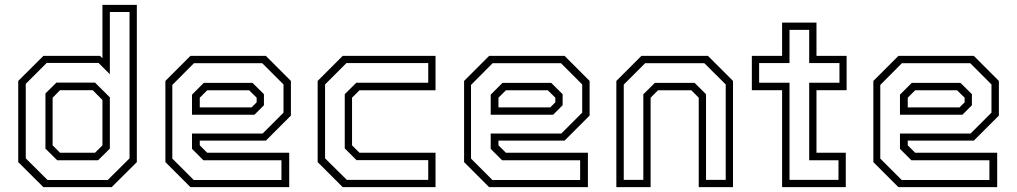

<svg xmlns="http://www.w3.org/2000/svg" viewBox="-20 -770 4185 790"><path d="M439.5 0H158.5L55 -103V-437L158.5 -540H391.5L401.5 -530.5V-750H543V-103ZM383.5 -110.5H215.5L167 -158.5V-385.5L212 -430H371L432 -369.5V-158.5ZM371 -141.5 401.5 -172V-358.5L361.5 -399H227L196.5 -368V-172L227 -141.5ZM423.5 -29.5 513 -118.5V-720.5H432V-464.5L385.5 -511H172L86 -425V-118.5L175.5 -29.5Z M1074 -540 1177 -437V-294.5L1074 -191.5H802V-172L832.5 -141.5H1170V0H763.5L660.5 -103V-437L763.5 -540ZM1019 -429 1066 -382.5V-337L1027 -298H770V-380.5L818.5 -429ZM1059 -510H778L689 -420.5V-117.5L777 -29.5H1138V-110.5H817L770 -157.5V-220.5H1060.5L1146.5 -306.5V-422.5ZM1005 -398.5H832.5L802 -368V-328H1015L1036 -349V-368Z M1390 0 1287 -103V-437L1390 -540H1772V-398.5H1459L1428.5 -368V-172L1459 -141.5H1772V0ZM1407 -30H1742V-111H1447L1398.5 -159.5V-382.5L1446 -429.5H1742V-510.5H1405.5L1317.5 -422.5V-118.5Z M2303 -540 2406 -437V-294.5L2303 -191.5H2031V-172L2061.5 -141.5H2399V0H1992.5L1889.5 -103V-437L1992.5 -540ZM2248 -429 2295 -382.5V-337L2256 -298H1999V-380.5L2047.5 -429ZM2288 -510H2007L1918 -420.5V-117.5L2006 -29.5H2367V-110.5H2046L1999 -157.5V-220.5H2289.5L2375.5 -306.5V-422.5ZM2234 -398.5H2061.5L2031 -368V-328H2244L2265 -349V-368Z M2516 0V-437L2619 -540H2893L2996 -437V0H2855V-368L2824.5 -398.5H2687.5L2657 -368V0ZM2546.5 -30H2627V-382L2674.5 -429H2838L2885 -382.5V-30H2966V-422.5L2878 -510H2634.5L2546.5 -422Z M3198 0V-399H3073.5V-540H3198V-677H3339.5V-540H3463.5V-399H3339.5V-141.5H3460V0ZM3228.5 -30H3430V-110.5H3309.5V-429.5H3434V-510.5H3309.5V-647H3228.5V-510.5H3103.5V-429.5H3228.5Z M3987 -540 4090 -437V-294.5L3987 -191.5H3715V-172L3745.5 -141.5H4083V0H3676.5L3573.5 -103V-437L3676.5 -540ZM3932 -429 3979 -382.5V-337L3940 -298H3683V-380.5L3731.5 -429ZM3972 -510H3691L3602 -420.5V-117.5L3690 -29.5H4051V-110.5H3730L3683 -157.5V-220.5H3973.5L4059.5 -306.5V-422.5ZM3918 -398.5H3745.5L3715 -368V-328H3928L3949 -349V-368Z"/></svg>

Font: Tourney Light
Style: Regular
Weight: 300
Version: Version 1.015